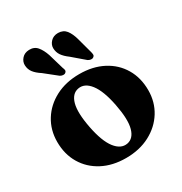

<svg xmlns="http://www.w3.org/2000/svg" viewBox="-173 -864 957 1007"><g transform="rotate(-30 305.5 -360.5)"><path d="M308.5 -491.5Q389.5 -491.5 450.8 -459.5Q512 -427.5 546 -370.2Q580 -313 580 -237.5Q580 -166.5 544.8 -109.8Q509.5 -53 446.8 -20Q384 13 302 13Q221 13 159.8 -19.2Q98.5 -51.5 64.5 -108.8Q30.5 -166 30.5 -240.5Q30.5 -312.5 65.8 -369.2Q101 -426 163.8 -458.8Q226.5 -491.5 308.5 -491.5ZM344.5 -49.5Q384.5 -57 398.5 -107.5Q412.5 -158 393.5 -255Q375 -349.5 341.2 -393Q307.5 -436.5 266 -428.5Q226 -421 212 -370.8Q198 -320.5 217 -223Q235.5 -129 269.2 -85.5Q303 -42 344.5 -49.5ZM395 -653.5 420.5 -559.5Q423 -550 423 -543Q423 -536 416 -531Q410 -526 400.8 -527Q391.5 -528 383 -533.5L310.5 -595.5Q284.5 -614.5 271.5 -633.5Q258.5 -652.5 258 -677.5Q258 -699 274.8 -716.5Q291.5 -734 319.5 -734Q351 -733.5 368 -711.8Q385 -690 395 -653.5ZM222.5 -656 250 -562Q254 -554 254.5 -546.5Q255 -539 248 -533.5Q242.5 -528.5 233.2 -529.2Q224 -530 215.5 -535L141.5 -594Q113.5 -612 99.5 -630.5Q85.5 -649 84.5 -673.5Q83.5 -695.5 99.5 -713.8Q115.5 -732 143.5 -733Q174.5 -734 192.5 -712.8Q210.5 -691.5 222.5 -656Z"/></g></svg>

Font: Fraunces 9pt S000
Style: Bold
Weight: 700
Version: Version 1.000; ttfautohint (v1.8.3)